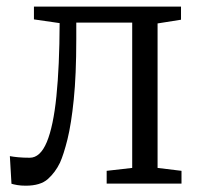

<svg xmlns="http://www.w3.org/2000/svg" viewBox="-20 -568 618 594"><path d="M59.5 6.5Q44.5 6.5 33.2 4.5Q22 2.5 15.5 0.5L10.5 -85Q20.5 -83 36.2 -81.5Q52 -80 72 -80Q104.5 -80 124.8 -128.5Q145 -177 154.5 -270Q164 -363 164.5 -496.5L85 -508V-547.5H540V-507L467.5 -495.5V-48.5L541.5 -39.5V0H310V-39.5L389 -48.5V-498H216V-447.5Q216 -336 208.2 -260.2Q200.5 -184.5 188.8 -137.2Q177 -90 165.5 -64.5Q151 -34.5 128 -14Q105 6.5 59.5 6.5Z"/></svg>

Font: Merriweather 36pt Light
Style: Regular
Weight: 300
Designer: Eben Sorkin
Foundry: Eben Sorkin
Version: Version 2.100